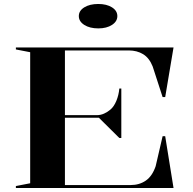

<svg xmlns="http://www.w3.org/2000/svg" viewBox="-20 -947 970 967"><path d="M60 0V-10L132 -24V-684L60 -698V-708H854L812 -458H799L749 -612Q732 -655 701 -674Q670 -693 628 -693H307V-367H467Q487 -367 504.5 -375Q522 -383 536 -395Q554 -410 566 -439Q578 -468 581 -501H591V-252H581L478 -354H307V-15H638Q682 -15 714.5 -37.5Q747 -60 764 -110L799 -261H812L854 0ZM475 -927Q517 -927 544 -910Q571 -893 571 -866Q571 -839 544 -821.5Q517 -804 475 -804Q432 -804 404.5 -821.5Q377 -839 377 -866Q377 -893 404.5 -910Q432 -927 475 -927Z"/></svg>

Font: Kalnia SemiExpanded
Style: Regular
Weight: 400
Width: 6
Designer: Frida Medrano
Foundry: Frida Medrano
Version: Version 1.105